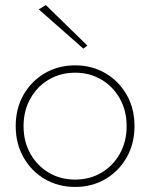

<svg xmlns="http://www.w3.org/2000/svg" viewBox="-20 -728 593 758"><path d="M133 -691 161 -708 325 -548 309 -536ZM42 -230Q42 -300 73 -354Q104 -408 157 -439Q210 -470 277 -470Q343 -470 396 -439Q449 -408 480 -354Q511 -300 511 -230Q511 -161 480 -106.5Q449 -52 396 -21Q343 10 277 10Q210 10 157 -21Q104 -52 73 -106.5Q42 -161 42 -230ZM73 -230Q73 -169 100 -121Q127 -73 173 -46Q219 -19 277 -19Q334 -19 380 -46Q426 -73 453 -121Q480 -169 480 -230Q480 -291 453 -339Q426 -387 380 -414Q334 -441 277 -441Q219 -441 173 -414Q127 -387 100 -339Q73 -291 73 -230Z"/></svg>

Font: Jost* Thin
Style: Regular
Weight: 200
Version: Version 3.7